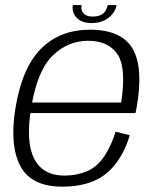

<svg xmlns="http://www.w3.org/2000/svg" viewBox="-20 -712 599 737"><path d="M220 4.5 227.5 -38Q144.5 -38 111.5 -102.5Q78 -166 99.5 -298Q123 -441 182 -498.5Q240.5 -555.5 318.5 -555.5Q398.5 -555.5 433.5 -500Q465 -446.5 445 -318.5H95L88 -278H500Q503 -289 504.5 -300Q531.5 -453.5 488.5 -526Q445 -598 326 -598Q210 -598 137.5 -525Q65 -452.5 39.5 -298.5Q16 -154.5 58 -75Q99.5 4.5 220 4.5ZM227.5 -38 220 4.5Q287 4.5 338 -16.5Q388.5 -37 424.5 -84Q460 -130.5 478 -193L424 -206.5Q408.5 -156 381.5 -114Q354.5 -72.5 315 -55Q274.5 -38 227.5 -38ZM331 -623.5Q359 -623.5 379.2 -633.2Q399.5 -643 412 -658.8Q424.5 -674.5 427.5 -692.5H393.5Q391.5 -681 385.2 -670.8Q379 -660.5 367 -654.5Q355 -648.5 335.5 -648.5Q318 -648.5 308 -654.8Q298 -661 294.5 -670.8Q291 -680.5 293.5 -692.5H259.5Q256.5 -674.5 263.8 -658.8Q271 -643 288 -633.2Q305 -623.5 331 -623.5Z"/></svg>

Font: Anybody Thin Light
Style: Italic
Weight: 300
Italic angle: -10°
Version: Version 1.113;gftools[0.9.25]